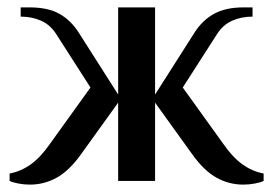

<svg xmlns="http://www.w3.org/2000/svg" viewBox="-20 -490 740 520"><path d="M61 10Q45 10 29.5 7Q14 4 6 0V-20Q37 -26 63.5 -45Q90 -64 115 -100L225 -253L132 -398Q116 -423 91 -434Q66 -445 36 -445V-470H60Q110 -470 141 -452.5Q172 -435 193 -402L300 -234V-470H400V-234L507 -402Q528 -435 559.5 -452.5Q591 -470 640 -470H664V-445Q634 -445 609 -434Q584 -423 568 -398L475 -253L585 -100Q610 -64 636.5 -45Q663 -26 694 -20V0Q686 4 670.5 7Q655 10 639 10Q600 10 566 -9Q532 -28 500 -73L400 -212V0H300V-212L200 -73Q168 -28 134 -9Q100 10 61 10Z"/></svg>

Font: El Messiri Medium
Style: Regular
Weight: 500
Designer: Mohamed Gaber
Foundry: Kief Type Foundry
Version: Version 2.020; ttfautohint (v1.8.3)